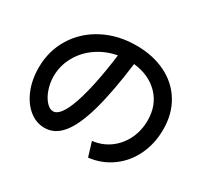

<svg xmlns="http://www.w3.org/2000/svg" viewBox="-154 -967 1308 1225"><g transform="rotate(30 500.0 -355.0)"><path d="M828 -363Q828 -475 758.5 -547Q689 -619 573 -632Q544 -407 504 -266.5Q464 -126 409.5 -59.5Q355 7 281 7Q218 7 167 -34.5Q116 -76 86.5 -148Q57 -220 57 -308Q57 -432 118 -531Q179 -630 286.5 -686Q394 -742 529 -742Q650 -742 744 -696Q838 -650 890.5 -564Q943 -478 943 -363Q943 -259 902 -173Q861 -87 786.5 -33Q712 21 617 32L585 -73Q656 -81 711 -121Q766 -161 797 -224Q828 -287 828 -363ZM275 -112Q330 -112 377 -247.5Q424 -383 456 -628Q374 -613 308 -567.5Q242 -522 204.5 -454Q167 -386 167 -308Q167 -260 182.5 -214.5Q198 -169 223.5 -140.5Q249 -112 275 -112Z"/></g></svg>

Font: Enso SemiBold
Style: Regular
Weight: 600
Designer: Coji Morishita
Foundry: UNDERFOREST DESIGN
Version: Version 1.000